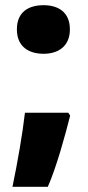

<svg xmlns="http://www.w3.org/2000/svg" viewBox="-20 -580 337 739"><path d="M45 -467C45 -400 91 -373 148 -373C202 -373 249 -400 249 -467C249 -535 202 -560 148 -560C91 -560 45 -535 45 -467ZM250 -135 243 -146H76C67 -66 47 48 28 139H164C197 65 232 -63 250 -135Z"/></svg>

Font: Noto Sans Gujarati Black
Style: Regular
Weight: 900
Designer: Jelle Bosma - Monotype Design Team, Universal Thirst
Foundry: Monotype Imaging Inc.
Version: Version 2.106